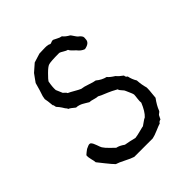

<svg xmlns="http://www.w3.org/2000/svg" viewBox="-132 -507 581 581"><g transform="rotate(-45 158.0 -216.5)"><path d="M85 -315 94 -294Q95 -293 99 -289.5Q103 -286 104 -283Q111 -280 123 -273Q135 -266 142 -263Q152 -262 167.5 -256.5Q183 -251 191 -250Q205 -238 222 -234Q227 -227 243 -217Q248 -210 262 -200Q262 -193 268 -190Q271 -175 279 -162Q280 -143 285 -126V-121Q285 -114 283.5 -101.5Q282 -89 282 -85Q268 -66 262 -50Q261 -47 257 -44.5Q253 -42 252 -40L246 -28Q239 -27 236 -21Q229 -19 214 -12.5Q199 -6 189 -4H110Q100 -7 82.5 -16Q65 -25 55 -28Q47 -36 33.5 -53Q20 -70 16 -75Q16 -80 13 -91Q10 -102 11 -110Q12 -111 18 -116Q24 -121 26 -122Q28 -123 35 -126Q42 -129 46 -126Q51 -121 55 -109Q59 -97 61 -94Q66 -86 77.5 -75Q89 -64 91 -62Q102 -60 116 -50Q134 -47 153 -42Q162 -43 177 -47Q192 -51 194 -51Q196 -52 204 -58Q212 -64 217 -66Q230 -78 241 -105Q240 -111 241.5 -122Q243 -133 243 -138Q242 -143 238 -151.5Q234 -160 233 -163Q232 -167 226 -173Q220 -179 219 -184Q201 -194 191 -198Q166 -208 162 -211Q156 -211 146.5 -214Q137 -217 131 -217Q128 -219 122 -222.5Q116 -226 112.5 -228Q109 -230 103 -232Q97 -234 91 -234Q77 -246 71 -248Q71 -251 66 -256Q65 -257 63.5 -260Q62 -263 61 -264Q60 -266 56 -271Q52 -276 50 -278Q49 -279 48.5 -283.5Q48 -288 46 -289Q44 -311 42 -319Q44 -328 44 -330Q50 -347 57 -373Q59 -376 65.5 -385Q72 -394 75 -398L99 -419L128 -428Q134 -428 143.5 -428.5Q153 -429 160 -428.5Q167 -428 172 -425Q175 -425 179 -427Q183 -429 187 -428Q190 -427 198 -422.5Q206 -418 213 -417Q220 -408 233 -401Q235 -399 239.5 -392Q244 -385 247 -382L252 -378Q257 -373 258 -369.5Q259 -366 258 -360Q258 -344 235 -340Q223 -344 214 -356Q213 -357 206 -363.5Q199 -370 197 -375Q192 -376 184 -381Q176 -386 172 -387Q135 -387 126 -384Q119 -382 105 -368Q90 -353 88 -349Q84 -329 85 -315Z"/></g></svg>

Font: FuturaRenner Light
Style: Regular
Weight: 300
Designer: BSozoo
Foundry: BSozoo
Version: Version 1.001;PS 001.001;hotconv 1.0.70;makeotf.lib2.5.58329